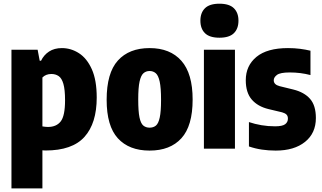

<svg xmlns="http://www.w3.org/2000/svg" viewBox="-20 -824 1783 1064"><path d="M43.5 220V-548.5H188.5L200 -487.5H207.5Q223 -519.5 252 -538.5Q281 -557.5 323 -557.5Q373.5 -557.5 417.5 -529.2Q461.5 -501 488.8 -440.5Q516 -380 516 -283.5Q516 -141 448.2 -65.5Q380.5 10 232 10Q224.5 10 215 9V220ZM246 -120.5Q292.5 -120.5 316.5 -151.2Q340.5 -182 340.5 -268Q340.5 -328 331.2 -359.5Q322 -391 304.8 -402.5Q287.5 -414 265 -414Q234 -414 215 -394.5V-123.5Q233 -120.5 246 -120.5Z M809 10.5Q695.5 10.5 633.2 -57.5Q571 -125.5 571 -271Q571 -419.5 633.2 -488.5Q695.5 -557.5 809 -557.5Q923 -557.5 985.2 -487Q1047.5 -416.5 1047.5 -272.5Q1047.5 -126 985.2 -57.8Q923 10.5 809 10.5ZM809 -116.5Q830 -116.5 844 -128Q858 -139.5 865.2 -172.8Q872.5 -206 872.5 -270.5Q872.5 -337 865 -371.5Q857.5 -406 843.2 -418.2Q829 -430.5 809 -430.5Q789 -430.5 775 -418.2Q761 -406 753.5 -372.2Q746 -338.5 746 -273Q746 -207 753 -173.5Q760 -140 774.2 -128.2Q788.5 -116.5 809 -116.5Z M1110 0V-548.5H1282V0ZM1196 -615Q1141.5 -615 1116 -640Q1090.5 -665 1090.5 -709.5Q1090.5 -753.5 1116 -778.5Q1141.5 -803.5 1196 -803.5Q1250.5 -803.5 1276 -778.5Q1301.5 -753.5 1301.5 -709.5Q1301.5 -665 1276 -640Q1250.5 -615 1196 -615Z M1508 10.5Q1468 10.5 1431 5Q1394 -0.5 1359.5 -12.5V-147.5Q1392 -136.5 1428.8 -130.2Q1465.5 -124 1504.5 -124Q1544.5 -124 1560 -135.5Q1575.5 -147 1575.5 -166.5Q1575.5 -181.5 1567.5 -189.2Q1559.5 -197 1543.5 -201.5L1468 -219.5Q1408 -234 1375 -272.5Q1342 -311 1342 -379.5Q1342 -460 1401.2 -508.8Q1460.5 -557.5 1576 -557.5Q1611.5 -557.5 1642.5 -553.5Q1673.5 -549.5 1700.5 -543V-408Q1646 -422.5 1585.5 -422.5Q1533 -422.5 1515 -409Q1497 -395.5 1497 -379Q1497 -355 1529.5 -346.5L1605 -328Q1666 -313 1698.2 -276.2Q1730.5 -239.5 1730.5 -170Q1730.5 -86 1670.5 -37.8Q1610.5 10.5 1508 10.5Z"/></svg>

Font: Encode Sans Cnd XBd
Style: Regular
Weight: 800
Width: 3
Designer: Multiple Designers
Foundry: Impallari Type
Version: Version 3.002; ttfautohint (v1.8.3) -l 8 -r 50 -G 200 -x 14 